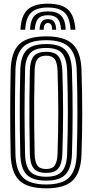

<svg xmlns="http://www.w3.org/2000/svg" viewBox="-20 -1005 498 1034"><path d="M238 -985.2Q313 -985.2 347.2 -952.6Q381.5 -920 386 -844.8H360Q356.5 -909 328.1 -936.8Q299.8 -964.5 238 -964.5Q175.8 -964.5 147.4 -936.8Q119 -909 115.8 -844.8H90Q93.8 -920 128.1 -952.6Q162.5 -985.2 238 -985.2ZM238 -943.8Q286.5 -943.8 309 -920.8Q331.5 -897.8 334.2 -844.8H308.8Q306.2 -886.5 289.9 -904.8Q273.5 -923 238 -923Q202.2 -923 185.9 -904.8Q169.5 -886.5 167.2 -844.8H141.5Q144.2 -897.8 166.5 -920.8Q188.8 -943.8 238 -943.8ZM238 -902Q260.2 -902 270.6 -888.8Q281 -875.5 282.8 -844.8H260.5Q260.8 -864.2 254.6 -872.8Q248.5 -881.2 238 -881.2Q227.8 -881.2 221.6 -872.8Q215.5 -864.2 215.5 -844.8H193Q194.5 -875.5 204.9 -888.8Q215.2 -902 238 -902ZM228.8 9.2Q127 9.2 83.2 -33.9Q39.5 -77 37.5 -174Q36 -241.5 35.4 -297.9Q34.8 -354.2 34.9 -406.1Q35 -458 35.6 -511.5Q36.2 -565 37.5 -626.8Q39.5 -723.8 83.4 -766.5Q127.2 -809.2 228.8 -809.2Q328.8 -809.2 372.4 -766.4Q416 -723.5 419 -626.8Q421 -560.5 422 -503.6Q423 -446.8 422.9 -393.9Q422.8 -341 421.9 -287.4Q421 -233.8 419 -174Q415.8 -77.8 372.8 -34.2Q329.8 9.2 228.8 9.2ZM228.8 -11.5Q316.2 -11.5 353.4 -50.2Q390.5 -89 393.2 -174.8Q395 -235.2 396 -289Q397 -342.8 397 -395.4Q397 -448 396.1 -504.4Q395.2 -560.8 393.2 -626Q390.5 -711.5 353.1 -750Q315.8 -788.5 228.8 -788.5Q139.5 -788.5 102.4 -749.9Q65.2 -711.2 63.2 -626.2Q61.8 -558.8 61.1 -502.4Q60.5 -446 60.6 -394.2Q60.8 -342.5 61.4 -289.2Q62 -236 63.2 -174.5Q65.2 -89.2 102.4 -50.4Q139.5 -11.5 228.8 -11.5ZM228.8 -32.2Q153.8 -32.2 122.4 -66Q91 -99.8 89.2 -175Q87.8 -242.5 87 -298.8Q86.2 -355 86.4 -406.6Q86.5 -458.2 87.1 -511.4Q87.8 -564.5 89.2 -625.8Q90.8 -701 122.5 -734.4Q154.2 -767.8 228.8 -767.8Q303.2 -767.8 334.1 -733.6Q365 -699.5 367.5 -625Q369.5 -558.2 370.4 -502Q371.2 -445.8 371.2 -394Q371.2 -342.2 370.2 -289.2Q369.2 -236.2 367.5 -175.5Q365 -102 334.5 -67.1Q304 -32.2 228.8 -32.2ZM228.8 -53.2Q289.2 -53.2 314.4 -82.6Q339.5 -112 341.5 -176.5Q343.5 -239.5 344.5 -293.5Q345.5 -347.5 345.5 -398.9Q345.5 -450.2 344.5 -504.9Q343.5 -559.5 341.5 -624Q339.5 -686.2 315.4 -716.5Q291.2 -746.8 228.8 -746.8Q166.8 -746.8 141.5 -717.6Q116.2 -688.5 115 -625Q113.5 -559 112.9 -503.2Q112.2 -447.5 112.2 -395.8Q112.2 -344 113 -290.5Q113.8 -237 115 -175.5Q116.2 -109.8 142.5 -81.5Q168.8 -53.2 228.8 -53.2ZM228.8 -74Q180.8 -74 161.4 -98.4Q142 -122.8 140.8 -176Q139 -265.8 138.4 -336.8Q137.8 -407.8 138.5 -475.9Q139.2 -544 140.8 -624.8Q142 -677.8 161.4 -701.9Q180.8 -726 228.8 -726Q277.2 -726 295.8 -700.5Q314.2 -675 315.8 -623.2Q317.8 -559.2 318.8 -505.1Q319.8 -451 319.8 -400.1Q319.8 -349.2 318.8 -295.1Q317.8 -241 315.8 -177Q314.2 -124.5 295.2 -99.2Q276.2 -74 228.8 -74ZM228.8 -94.8Q262.5 -94.8 275.5 -115.1Q288.5 -135.5 290 -177.8Q292 -242.2 292.9 -296.2Q293.8 -350.2 293.8 -401Q293.8 -451.8 292.9 -505.4Q292 -559 290 -622.5Q288.5 -667.2 274.8 -686.2Q261 -705.2 228.8 -705.2Q196 -705.2 181.8 -686.6Q167.5 -668 166.5 -624Q164.8 -536.2 164.1 -465.5Q163.5 -394.8 164.2 -326.5Q165 -258.2 166.5 -176.8Q167.5 -134.5 180.8 -114.6Q194 -94.8 228.8 -94.8Z"/></svg>

Font: Big Shoulders Inline Display Thin ExtraBold
Style: Regular
Weight: 800
Version: Version 2.002